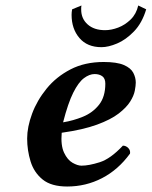

<svg xmlns="http://www.w3.org/2000/svg" viewBox="-20 -670 553 700"><path d="M475 -369Q475 -358 471.5 -339.5Q468 -321 454.5 -299.5Q441 -278 412.5 -256Q384 -234 333.5 -215.5Q283 -197 205 -186Q201 -140 213.5 -113.5Q226 -87 244.5 -76.5Q263 -66 277 -66Q304 -66 343.5 -78.5Q383 -91 428 -139Q439 -139 447.5 -130.5Q456 -122 454 -110Q411 -51 352 -20.5Q293 10 225 10Q167 10 135.5 -15.5Q104 -41 91.5 -81.5Q79 -122 79 -165Q79 -207 97 -255.5Q115 -304 150 -347Q185 -390 237 -417Q289 -444 358 -444Q406 -444 431.5 -433Q457 -422 466 -404.5Q475 -387 475 -369ZM364 -365Q364 -384 353 -392Q342 -400 325 -400Q306 -400 286 -385Q266 -370 247 -332Q228 -294 210 -224Q247 -230 282.5 -244.5Q318 -259 341 -288Q364 -317 364 -365ZM277 -650Q276 -646 276 -642Q276 -638 276 -635Q276 -602 299.5 -581Q323 -560 363 -560Q386 -560 411 -569.5Q436 -579 456.5 -599Q477 -619 484 -650L513 -636Q498 -586 468.5 -555.5Q439 -525 407 -511.5Q375 -498 350 -498Q298 -498 269.5 -531.5Q241 -565 241 -616Q241 -621 241.5 -626Q242 -631 243 -636Z"/></svg>

Font: Libertinus Serif SemiBold
Style: Italic
Weight: 600
Italic angle: -11.5°
Designer: Philipp H. Poll, Khaled Hosny
Foundry: Caleb Maclennan
Version: Version 7.051;RELEASE